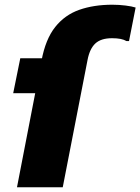

<svg xmlns="http://www.w3.org/2000/svg" viewBox="-20 -794 595 814"><path d="M52 0 156 -537Q173 -628 214 -679.5Q255 -731 316.5 -752.5Q378 -774 456 -774Q485 -774 512.5 -770.5Q540 -767 555 -762L527 -620H516Q506 -626 491 -629Q476 -632 455 -632Q408 -632 384 -609.5Q360 -587 351 -539L246 0ZM36 -399 66 -547H198L168 -399Z"/></svg>

Font: Kufam ExtraBold
Style: Italic
Weight: 800
Italic angle: -11°
Designer: Artur Schmal
Foundry: Original Type
Version: Version 1.301; ttfautohint (v1.8.3)